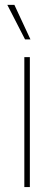

<svg xmlns="http://www.w3.org/2000/svg" viewBox="-20 -762 221 782"><path d="M79.1 0V-529.3H101.6V0ZM82 -601.6 9.8 -742.2H38.6L104 -601.6Z"/></svg>

Font: Inter 24pt Thin
Style: Regular
Weight: 250
Designer: Rasmus Andersson
Foundry: rsms
Version: Version 4.001;git-66647c0bb